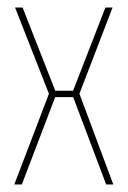

<svg xmlns="http://www.w3.org/2000/svg" viewBox="-20 -490 339 510"><path d="M262 0 171 -241 260 -470H279L191 -241L281 0ZM18 0 110 -241 20 -470H40L130 -241L38 0ZM117 -232V-249H183V-232Z"/></svg>

Font: Smooch Sans Thin
Style: Regular
Weight: 100
Designer: Robert E. Leuschke
Foundry: Robert E. Leuschke
Version: Version 1.010